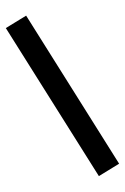

<svg xmlns="http://www.w3.org/2000/svg" viewBox="-105 -862 673 1035"><g transform="rotate(-10 231.0 -345.0)"><path d="M350 115 -5.5 -758 114 -805 469 68Z"/></g></svg>

Font: Geologica Roman SemiBold
Style: Regular
Weight: 600
Designer: Sindre Bremnes, Frode Helland
Foundry: Monokrom Skriftforlag AS
Version: Version 1.010;gftools[0.9.28]